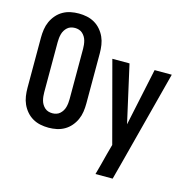

<svg xmlns="http://www.w3.org/2000/svg" viewBox="-132 -874 1215 1220"><g transform="rotate(15 475.0 -264.0)"><path d="M238 8Q210 8 183.5 2.5Q157 -3 133.5 -16.5Q110 -30 92 -51Q74 -72 63 -96.5Q52 -121 48 -148Q44 -175 44 -202V-533Q44 -560 48 -587Q52 -614 63 -638.5Q74 -663 92 -684Q110 -705 133.5 -718.5Q157 -732 183.5 -737.5Q210 -743 238 -743Q265 -743 291.5 -737.5Q318 -732 341.5 -718.5Q365 -705 383 -684Q401 -663 412 -638.5Q423 -614 427 -587Q431 -560 431 -533V-202Q431 -175 427 -148Q423 -121 412 -96.5Q401 -72 383 -51Q365 -30 341.5 -16.5Q318 -3 291.5 2.5Q265 8 238 8ZM238 -87Q251 -87 264 -91Q277 -95 287 -104Q297 -113 304 -124.5Q311 -136 314.5 -149Q318 -162 319.5 -175.5Q321 -189 321 -202V-533Q321 -546 319.5 -559.5Q318 -573 314.5 -586Q311 -599 304 -610.5Q297 -622 287 -631Q277 -640 264 -644Q251 -648 238 -648Q224 -648 211 -644Q198 -640 188 -631Q178 -622 171 -610.5Q164 -599 160.5 -586Q157 -573 155.5 -559.5Q154 -546 154 -533V-202Q154 -189 155.5 -175.5Q157 -162 160.5 -149Q164 -136 171 -124.5Q178 -113 188 -104Q198 -95 211 -91Q224 -87 238 -87ZM603 215Q613 180 622 145Q631 110 640 75L658 9L517 -520H630L715 -142L795 -520H908L747 98L716 215Z"/></g></svg>

Font: Iosevka QP
Style: Bold
Weight: 700
Designer: Belleve Invis
Foundry: Belleve Invis
Version: Version 20.0.0; ttfautohint (v1.8.4)